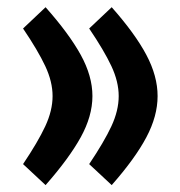

<svg xmlns="http://www.w3.org/2000/svg" viewBox="-20 -510 509 543"><path d="M232.2 -45.9 295.9 13.5Q362.2 -61.8 393.9 -121.7Q425.7 -181.6 425.7 -238.3Q425.7 -294.9 393.9 -354.8Q362.2 -414.7 295.9 -489.6L232.2 -429.4Q274.2 -367.4 295 -323.1Q315.7 -278.9 315.7 -238.3Q315.7 -197.4 295 -152.9Q274.2 -108.4 232.2 -45.9ZM45.2 -45.9 108.9 13.5Q175 -61.6 208.2 -121.6Q241.4 -181.6 241.4 -238.3Q241.4 -294.9 208.3 -354.9Q175.2 -414.9 108.9 -489.6L45.2 -429.4Q87.2 -367.4 108 -323.1Q128.7 -278.9 128.7 -238.3Q128.7 -197.4 108 -152.9Q87.2 -108.4 45.2 -45.9Z"/></svg>

Font: Vazirmatn
Style: Regular
Weight: 400
Designer: Saber Rastikerdar
Foundry: Saber Rastikerdar
Version: Version 33.003;September 2, 2022;FontCreator 14.0.0.2862 64-